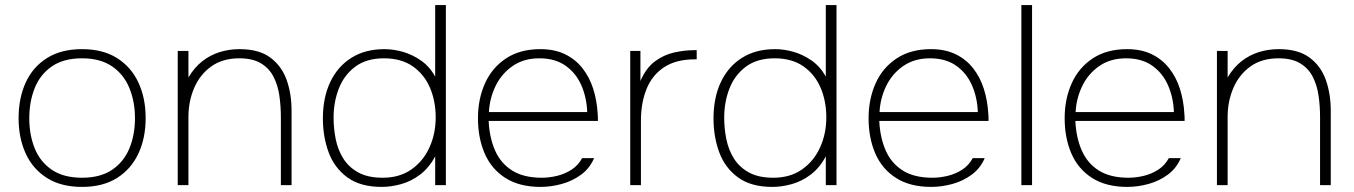

<svg xmlns="http://www.w3.org/2000/svg" viewBox="-20 -727 5316 754"><path d="M302 7Q220 7 164.5 -28Q109 -63 81 -124Q53 -185 53 -263Q53 -342 81 -403Q109 -464 164.5 -499Q220 -534 302 -534Q384 -534 439.5 -499Q495 -464 523.5 -403Q552 -342 552 -263Q552 -185 523.5 -124Q495 -63 439.5 -28Q384 7 302 7ZM302 -29Q374 -29 420 -60Q466 -91 488 -144Q510 -197 510 -263Q510 -328 488 -381.5Q466 -435 420 -466.5Q374 -498 302 -498Q230 -498 184 -466.5Q138 -435 116.5 -381.5Q95 -328 95 -263Q95 -197 116.5 -144Q138 -91 184 -60Q230 -29 302 -29Z M678 0V-527H720V-423Q744 -463 775 -487Q806 -511 843 -522.5Q880 -534 921 -534Q997 -534 1041.5 -501Q1086 -468 1105.5 -413.5Q1125 -359 1125 -292V0H1083V-267Q1083 -311 1077 -352Q1071 -393 1054 -426Q1037 -459 1004.5 -478.5Q972 -498 920 -498Q854 -498 809.5 -466Q765 -434 742.5 -381.5Q720 -329 720 -268V0Z M1479 7Q1395 7 1344 -30.5Q1293 -68 1270.5 -129Q1248 -190 1248 -262Q1248 -344 1277 -405Q1306 -466 1360 -500Q1414 -534 1490 -534Q1525 -534 1562 -523.5Q1599 -513 1633 -489.5Q1667 -466 1689 -426V-707H1731V0H1689V-113Q1665 -68 1630 -41.5Q1595 -15 1555.5 -4Q1516 7 1479 7ZM1483 -29Q1549 -29 1595.5 -61.5Q1642 -94 1666.5 -148Q1691 -202 1691 -266Q1691 -330 1668.5 -382.5Q1646 -435 1601 -466.5Q1556 -498 1488 -498Q1419 -498 1375 -465Q1331 -432 1310.5 -379Q1290 -326 1290 -265Q1290 -222 1298.5 -180Q1307 -138 1328.5 -104Q1350 -70 1387.5 -49.5Q1425 -29 1483 -29Z M2103 7Q2020 7 1965 -28Q1910 -63 1883.5 -124Q1857 -185 1857 -263Q1857 -338 1884.5 -399.5Q1912 -461 1967 -497.5Q2022 -534 2102 -534Q2158 -534 2199 -514Q2240 -494 2267.5 -459Q2295 -424 2309.5 -378.5Q2324 -333 2327 -282Q2328 -275 2328 -267.5Q2328 -260 2328 -252H1899Q1902 -187 1924 -136.5Q1946 -86 1991 -57.5Q2036 -29 2108 -29Q2137 -29 2168 -36.5Q2199 -44 2225 -61Q2251 -78 2266 -106H2313Q2296 -66 2262 -41Q2228 -16 2186 -4.5Q2144 7 2103 7ZM1900 -287H2286Q2284 -344 2263 -392Q2242 -440 2201 -469Q2160 -498 2098 -498Q2037 -498 1993.5 -468Q1950 -438 1926.5 -390Q1903 -342 1900 -287Z M2455 0V-527H2495V-409Q2517 -460 2552 -486Q2587 -512 2628 -521Q2669 -530 2706 -530Q2708 -530 2711 -530Q2714 -530 2716 -530V-494H2709Q2635 -494 2588 -463Q2541 -432 2519 -377.5Q2497 -323 2497 -253V0Z M3013 7Q2929 7 2878 -30.5Q2827 -68 2804.5 -129Q2782 -190 2782 -262Q2782 -344 2811 -405Q2840 -466 2894 -500Q2948 -534 3024 -534Q3059 -534 3096 -523.5Q3133 -513 3167 -489.5Q3201 -466 3223 -426V-707H3265V0H3223V-113Q3199 -68 3164 -41.5Q3129 -15 3089.5 -4Q3050 7 3013 7ZM3017 -29Q3083 -29 3129.5 -61.5Q3176 -94 3200.5 -148Q3225 -202 3225 -266Q3225 -330 3202.5 -382.5Q3180 -435 3135 -466.5Q3090 -498 3022 -498Q2953 -498 2909 -465Q2865 -432 2844.5 -379Q2824 -326 2824 -265Q2824 -222 2832.5 -180Q2841 -138 2862.5 -104Q2884 -70 2921.5 -49.5Q2959 -29 3017 -29Z M3637 7Q3554 7 3499 -28Q3444 -63 3417.5 -124Q3391 -185 3391 -263Q3391 -338 3418.5 -399.5Q3446 -461 3501 -497.5Q3556 -534 3636 -534Q3692 -534 3733 -514Q3774 -494 3801.5 -459Q3829 -424 3843.5 -378.5Q3858 -333 3861 -282Q3862 -275 3862 -267.5Q3862 -260 3862 -252H3433Q3436 -187 3458 -136.5Q3480 -86 3525 -57.5Q3570 -29 3642 -29Q3671 -29 3702 -36.5Q3733 -44 3759 -61Q3785 -78 3800 -106H3847Q3830 -66 3796 -41Q3762 -16 3720 -4.5Q3678 7 3637 7ZM3434 -287H3820Q3818 -344 3797 -392Q3776 -440 3735 -469Q3694 -498 3632 -498Q3571 -498 3527.5 -468Q3484 -438 3460.5 -390Q3437 -342 3434 -287Z M3991 0V-707H4033V0Z M4407 7Q4324 7 4269 -28Q4214 -63 4187.5 -124Q4161 -185 4161 -263Q4161 -338 4188.5 -399.5Q4216 -461 4271 -497.5Q4326 -534 4406 -534Q4462 -534 4503 -514Q4544 -494 4571.5 -459Q4599 -424 4613.5 -378.5Q4628 -333 4631 -282Q4632 -275 4632 -267.5Q4632 -260 4632 -252H4203Q4206 -187 4228 -136.5Q4250 -86 4295 -57.5Q4340 -29 4412 -29Q4441 -29 4472 -36.5Q4503 -44 4529 -61Q4555 -78 4570 -106H4617Q4600 -66 4566 -41Q4532 -16 4490 -4.5Q4448 7 4407 7ZM4204 -287H4590Q4588 -344 4567 -392Q4546 -440 4505 -469Q4464 -498 4402 -498Q4341 -498 4297.5 -468Q4254 -438 4230.5 -390Q4207 -342 4204 -287Z M4759 0V-527H4801V-423Q4825 -463 4856 -487Q4887 -511 4924 -522.5Q4961 -534 5002 -534Q5078 -534 5122.5 -501Q5167 -468 5186.5 -413.5Q5206 -359 5206 -292V0H5164V-267Q5164 -311 5158 -352Q5152 -393 5135 -426Q5118 -459 5085.5 -478.5Q5053 -498 5001 -498Q4935 -498 4890.5 -466Q4846 -434 4823.5 -381.5Q4801 -329 4801 -268V0Z"/></svg>

Font: Onest Thin
Style: Regular
Weight: 250
Designer: Dmitri Voloshin, Andrey Kudryavtsev
Foundry: Dmitri Voloshin, Andrey Kudryavtsev
Version: Version 1.000;gftools[0.9.33]